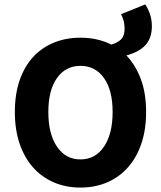

<svg xmlns="http://www.w3.org/2000/svg" viewBox="-20 -834 724 866"><path d="M343 12Q277 12 222.5 -11.5Q168 -35 129 -79Q90 -123 68.5 -186Q47 -249 47 -329Q47 -409 68.5 -471.5Q90 -534 129 -576.5Q168 -619 222.5 -641.5Q277 -664 343 -664Q420 -664 482 -633Q511 -641 526.5 -657Q542 -673 542 -705Q542 -725 537 -742Q532 -759 526 -770L635 -814Q647 -797 656 -771.5Q665 -746 665 -716Q665 -662 636 -630.5Q607 -599 550 -584Q592 -540 615.5 -476.5Q639 -413 639 -329Q639 -249 617.5 -186Q596 -123 557 -79Q518 -35 463.5 -11.5Q409 12 343 12ZM343 -115Q410 -115 449 -172.5Q488 -230 488 -329Q488 -427 449 -482Q410 -537 343 -537Q276 -537 237 -482Q198 -427 198 -329Q198 -230 237 -172.5Q276 -115 343 -115Z"/></svg>

Font: Font
Style: ¶
Weight: 700
Designer: Paul D. Hunt
Foundry: Adobe Systems Incorporated
Version: Version 3.000